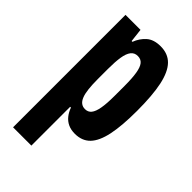

<svg xmlns="http://www.w3.org/2000/svg" viewBox="-225 -607 863 863"><g transform="rotate(45 206.5 -175.5)"><path d="M42.4 187.6V-527.2H137.7L145.1 -463.5H150.1Q161.8 -495.1 186.2 -517.2Q210.6 -539.2 254 -539.2Q301.1 -539.2 329.6 -510Q358.1 -480.7 371.3 -419.2Q384.4 -357.6 384.4 -259.1Q384.4 -164 371.8 -104.1Q359.1 -44.2 331.8 -16.1Q304.5 12 259.1 12Q234.2 12 215.6 3.3Q197 -5.4 184.2 -21.4Q171.4 -37.4 163.7 -59H158.7V187.6ZM213 -98.6Q232.1 -98.6 243.3 -112.4Q254.5 -126.1 259.8 -155.9Q265.2 -185.7 265.2 -234.7V-299.7Q265.2 -347.2 260.2 -377.3Q255.3 -407.4 244.1 -421.5Q232.9 -435.7 212.3 -435.7Q191.7 -435.7 179.8 -420.4Q167.9 -405 163.2 -375Q158.4 -344.9 158.4 -299.7V-234.7Q158.4 -198.8 161.4 -173Q164.3 -147.3 170.9 -130.9Q177.4 -114.4 188 -106.5Q198.6 -98.6 213 -98.6Z"/></g></svg>

Font: Archivo SemiBold ExtraCondensed
Style: Regular
Weight: 600
Width: 2
Version: Version 2.001